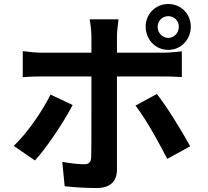

<svg xmlns="http://www.w3.org/2000/svg" viewBox="-20 -885 1040 962"><path d="M936 -751C936 -815 887 -865 823 -865C763 -865 715 -820 710 -761V-752V-751C710 -687 759 -635 823 -635C887 -635 936 -687 936 -751ZM770 -746C770 -747 770 -749 770 -751C770 -781 794 -804 823 -804C853 -804 876 -781 876 -751C876 -721 853 -695 823 -695C795 -695 772 -718 770 -746ZM566 -36V-502H795C822 -502 859 -501 891 -499V-628C864 -624 822 -621 794 -621H566V-703C566 -728 572 -774 574 -788H429C433 -771 438 -729 438 -703V-621H189C157 -621 124 -625 94 -629V-498C122 -501 159 -502 189 -502H438V-446V-441V-420V-414V-402V-396V-384C438 -362 438 -337 438 -313V-300C438 -208 438 -118 437 -99C436 -73 427 -62 401 -62C377 -62 335 -66 292 -74L304 48C355 54 410 57 464 57C535 57 566 22 566 -36ZM933 -152C893 -225 817 -350 766 -414L659 -356C687 -320 722 -264 755 -206L760 -197C781 -159 801 -122 818 -89L933 -152ZM344 -359 233 -411C192 -327 116 -218 49 -154L155 -81C210 -140 298 -270 344 -359ZM710 -752V-756V-752Z"/></svg>

Font: Glow Sans TC Normal
Style: Bold
Weight: 700
Designer: Ryoko NISHIZUKA (kana, bopomofo & ideographs); Paul D. Hunt (Latin, Greek & Cyrillic); Sandoll Communications, Soo-young
Version: Version 0.93